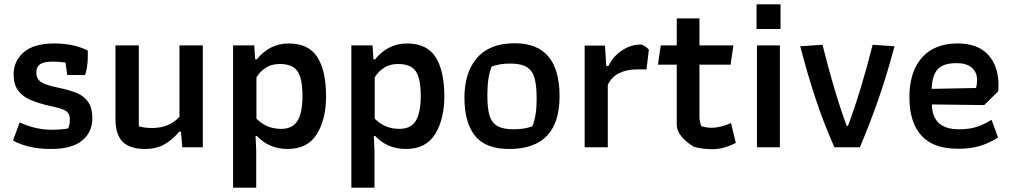

<svg xmlns="http://www.w3.org/2000/svg" viewBox="-20 -681 4683 888"><path d="M40 -31 71 -115Q104 -99 142 -90Q180 -81 217 -81Q264 -81 295 -87Q303 -103 303 -127Q303 -146 296.5 -156.5Q290 -167 272 -174.5Q254 -182 216 -190Q157 -203 120.5 -219Q84 -235 63.5 -263Q43 -291 43 -337Q43 -399 90 -439.5Q137 -480 231 -480Q322 -480 386 -447V-415Q386 -397 382.5 -372.5Q379 -348 373 -334H291L283 -392Q251 -396 225 -396Q183 -396 165.5 -384Q148 -372 148 -344Q148 -317 169.5 -302Q191 -287 247 -276Q305 -264 338 -249.5Q371 -235 389 -207.5Q407 -180 407 -134Q407 -70 360 -31Q313 8 215 8Q112 8 40 -31Z M514 -132V-471H622V-97Q650 -89 682 -89Q764 -89 810 -141V-471H918V0H823L817 -72H809Q776 -33 739 -12.5Q702 8 651 8Q581 8 547.5 -25Q514 -58 514 -132Z M1058 -471H1156L1160 -407H1168Q1228 -480 1315 -480Q1407 -480 1447.5 -417Q1488 -354 1488 -235Q1488 -130 1445.5 -61Q1403 8 1310 8Q1225 8 1168 -52H1162L1165 17V187H1058ZM1379 -238Q1379 -316 1356.5 -350.5Q1334 -385 1274 -385Q1236 -385 1209 -367.5Q1182 -350 1166 -323V-132Q1192 -107 1219.5 -96Q1247 -85 1280 -85Q1334 -85 1356.5 -123Q1379 -161 1379 -238Z M1605 -471H1703L1707 -407H1715Q1775 -480 1862 -480Q1954 -480 1994.5 -417Q2035 -354 2035 -235Q2035 -130 1992.5 -61Q1950 8 1857 8Q1772 8 1715 -52H1709L1712 17V187H1605ZM1926 -238Q1926 -316 1903.5 -350.5Q1881 -385 1821 -385Q1783 -385 1756 -367.5Q1729 -350 1713 -323V-132Q1739 -107 1766.5 -96Q1794 -85 1827 -85Q1881 -85 1903.5 -123Q1926 -161 1926 -238Z M2128 -229Q2128 -346 2186.5 -413.5Q2245 -481 2361 -481Q2568 -481 2568 -236Q2568 8 2335 8Q2225 8 2176.5 -53.5Q2128 -115 2128 -229ZM2442 -97Q2462 -142 2462 -223Q2462 -284 2452.5 -319Q2443 -354 2416.5 -370.5Q2390 -387 2340 -387Q2290 -387 2254 -373Q2234 -327 2234 -240Q2234 -180 2244 -147Q2254 -114 2280 -98.5Q2306 -83 2356 -83Q2406 -83 2442 -97Z M2684 -470H2778L2784 -376H2794Q2817 -422 2857.5 -448.5Q2898 -475 2943 -475Q2951 -475 2963 -467Q2975 -459 2981 -451L2970 -360H2925Q2879 -360 2843.5 -342.5Q2808 -325 2791 -288V0H2684Z M3189 -2Q3156 -22 3133 -48.5Q3110 -75 3110 -106V-382H3023L3036 -471H3110V-596H3215V-471H3372L3359 -382H3215V-141Q3215 -120 3223 -98Q3247 -90 3270 -90Q3290 -90 3315 -96Q3340 -102 3361 -112L3383 -20Q3361 -8 3332.5 0.5Q3304 9 3274 9Q3228 9 3189 -2Z M3479 -661H3590V-547H3479ZM3481 -471H3587V0H3481Z M3681 -467 3784 -474Q3841 -246 3896 -99H3902Q3963 -263 4016 -474L4117 -467Q4055 -230 3957 0H3839Q3789 -113 3751.5 -226.5Q3714 -340 3681 -467Z M4186 -231Q4186 -349 4244 -414.5Q4302 -480 4409 -480Q4502 -480 4550 -428Q4598 -376 4598 -286Q4598 -268 4597 -259L4532 -195L4290 -198Q4292 -83 4415 -83Q4462 -83 4496.5 -94Q4531 -105 4566 -127L4596 -45Q4557 -20 4514 -6.5Q4471 7 4410 7Q4296 7 4241 -54.5Q4186 -116 4186 -231ZM4494 -274Q4499 -290 4499 -311Q4499 -347 4474.5 -368Q4450 -389 4405 -389Q4342 -389 4316.5 -360.5Q4291 -332 4289 -270Z"/></svg>

Font: Athiti SemiBold
Style: Regular
Weight: 600
Designer: CadsonDemak Team
Foundry: CadsonDemak
Version: Version 1.033